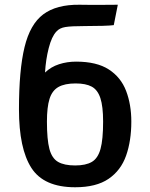

<svg xmlns="http://www.w3.org/2000/svg" viewBox="-20 -777 634 810"><path d="M297 13Q165 13 112.5 -68.5Q60 -150 60 -316Q60 -481 83.5 -578Q107 -675 162.5 -716.5Q218 -758 315 -757Q375 -756 409.5 -756.5Q444 -757 477 -757L460 -671Q447 -669 412.5 -668Q378 -667 336 -667Q281 -667 256 -663Q231 -659 218 -644Q198 -623 185.5 -574Q173 -525 170 -471Q195 -495 229 -506Q263 -517 301 -517Q388 -517 439 -484Q490 -451 512 -393.5Q534 -336 534 -264Q534 -183 512 -120.5Q490 -58 438 -22.5Q386 13 297 13ZM297 -79Q342 -79 367.5 -94Q393 -109 404 -148.5Q415 -188 415 -264Q415 -328 403.5 -363Q392 -398 367 -411.5Q342 -425 299 -425Q253 -425 226.5 -410Q200 -395 189 -360Q178 -325 178 -264Q178 -188 188.5 -148.5Q199 -109 225 -94Q251 -79 297 -79Z"/></svg>

Font: Ruda
Style: Bold
Weight: 700
Designer: Mariela Monsalve and Angelina Sanchez
Foundry: Mariela Monsalve and Angelina Sanchez
Version: Version 2.000